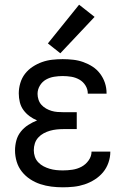

<svg xmlns="http://www.w3.org/2000/svg" viewBox="-20 -790 540 818"><path d="M248 8Q271 8 294.5 5.5Q318 3 340.5 -4.5Q363 -12 383.5 -25Q404 -38 419 -56Q434 -74 442 -97Q450 -120 450 -143Q450 -144 450 -144Q450 -144 450 -144H370Q370 -144 370 -144Q370 -144 370 -144Q370 -124 357.5 -106.5Q345 -89 327 -79.5Q309 -70 288.5 -67Q268 -64 248 -64Q233 -64 219 -65.5Q205 -67 191.5 -71Q178 -75 165.5 -81.5Q153 -88 143 -98.5Q133 -109 128.5 -122.5Q124 -136 124 -150Q124 -165 128.5 -179Q133 -193 143 -204Q153 -215 166 -222Q179 -229 193 -233Q207 -237 221.5 -238.5Q236 -240 250 -240H307V-312H250Q237 -312 224.5 -313Q212 -314 200 -317.5Q188 -321 176.5 -327.5Q165 -334 156.5 -343.5Q148 -353 144 -365.5Q140 -378 140 -390Q140 -409 150 -425.5Q160 -442 176 -451Q192 -460 210.5 -463Q229 -466 247 -466Q266 -466 284 -463Q302 -460 318 -451Q334 -442 344 -426Q354 -410 354 -392Q354 -392 354 -391.5Q354 -391 354 -391H434Q434 -391 434 -392Q434 -393 434 -393Q434 -416 427 -437Q420 -458 406.5 -476Q393 -494 374.5 -506Q356 -518 335 -525.5Q314 -533 291.5 -535.5Q269 -538 247 -538Q225 -538 202.5 -535.5Q180 -533 159 -525.5Q138 -518 119 -505.5Q100 -493 86.5 -475.5Q73 -458 66.5 -436Q60 -414 60 -392Q60 -373 64.5 -354.5Q69 -336 80 -321Q91 -306 106 -295Q121 -284 138 -277Q118 -269 100 -257.5Q82 -246 68.5 -229Q55 -212 49.5 -191Q44 -170 44 -149Q44 -125 51 -101.5Q58 -78 73 -59Q88 -40 108.5 -26.5Q129 -13 152 -5.5Q175 2 199 5Q223 8 248 8ZM237 -563 383 -718 317 -770 184 -605Z"/></svg>

Font: Iosevka SS09
Style: Regular
Weight: 400
Monospace: yes
Designer: Belleve Invis
Foundry: Belleve Invis
Version: Version 5.2.1; ttfautohint (v1.8.3)